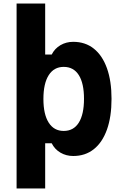

<svg xmlns="http://www.w3.org/2000/svg" viewBox="-20 -868 690 1088"><path d="M395 16Q355 16 322.5 -3Q290 -22 273 -56H236V200H74V-848H236V-559H273Q290 -593 322.5 -612Q355 -631 395 -631Q463 -631 511.5 -592.5Q560 -554 586 -481.5Q612 -409 612 -308Q612 -206 586 -133.5Q560 -61 511.5 -22.5Q463 16 395 16ZM226 -307Q226 -220 256 -173Q286 -126 341 -126Q397 -126 426.5 -173Q456 -220 456 -308Q456 -396 426.5 -442.5Q397 -489 341 -489Q286 -489 256 -442Q226 -395 226 -307Z"/></svg>

Font: Martian Mono SemiCondensed
Style: Bold
Weight: 700
Width: 4
Designer: Roman Shamin
Foundry: Evil Martians
Version: Version 1.000